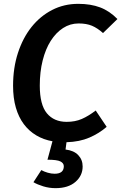

<svg xmlns="http://www.w3.org/2000/svg" viewBox="-20 -726 631 999"><path d="M264 178Q312 178 312 139Q312 123 294.5 114Q277 105 227 105L253 9Q207 1 169 -21.5Q131 -44 104 -80Q77 -116 62.5 -166Q48 -216 48 -280Q48 -373 73.5 -451Q99 -529 144 -585.5Q189 -642 251 -674Q313 -706 387 -706Q452 -706 501 -687.5Q550 -669 591 -627L516 -554Q487 -580 458.5 -592Q430 -604 389 -604Q345 -604 308 -580Q271 -556 244 -513.5Q217 -471 202 -411.5Q187 -352 187 -281Q187 -181 224 -136.5Q261 -92 327 -92Q371 -92 405.5 -107Q440 -122 478 -151L535 -66Q496 -32 445 -10Q394 12 326 14L321 52Q364 57 387 81Q410 105 410 140Q410 188 372.5 220.5Q335 253 269 253Q236 253 205 243.5Q174 234 154 222L195 159Q209 167 228 172.5Q247 178 264 178Z"/></svg>

Font: Xgbmvzvtohvqztyvzapvmeyoton
Style: Regular
Weight: 500
Italic angle: -8°
Designer: Carrois Corporate & Edenspiekermann
Foundry: Carrois Corporate GbR & Edenspiekermann AG
Version: Version 2.001